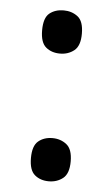

<svg xmlns="http://www.w3.org/2000/svg" viewBox="-45 -571 358 611"><g transform="rotate(5 134.0 -266.0)"><path d="M134 -401Q107 -401 89 -416Q71 -431 71 -470Q71 -510 89 -524.5Q107 -539 134 -539Q160 -539 179 -524.5Q198 -510 198 -470Q198 -431 179 -416Q160 -401 134 -401ZM134 7Q107 7 89 -8Q71 -23 71 -62Q71 -101 89 -116Q107 -131 134 -131Q160 -131 179 -116Q198 -101 198 -62Q198 -23 179 -8Q160 7 134 7Z"/></g></svg>

Font: Noto Serif Khmer SemiCondensed Medium
Style: Regular
Weight: 500
Width: 4
Designer: Danh Hong and the Monotype Design Team
Foundry: Monotype Imaging Inc.
Version: Version 2.004; ttfautohint (v1.8.4.7-5d5b)